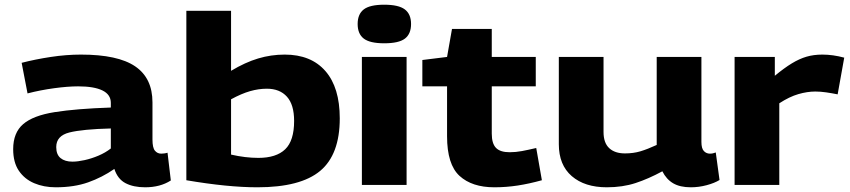

<svg xmlns="http://www.w3.org/2000/svg" viewBox="-20 -786 3614 816"><path d="M36 -152Q36 -222 78.5 -258.5Q121 -295 212.5 -309.5Q304 -324 451 -329V-349Q451 -384 415.5 -401.5Q380 -419 312 -419Q268 -419 209.5 -411Q151 -403 97 -389L72 -519Q130 -534 196 -544Q262 -554 324 -554Q481 -554 554.5 -504Q628 -454 628 -351V-193Q628 -158 638.5 -145.5Q649 -133 665 -133Q671 -133 678.5 -134Q686 -135 692 -137L706 -19Q661 10 597 10Q547 10 513.5 -7.5Q480 -25 466 -68Q414 -32 354.5 -11Q295 10 217 10Q166 10 125 -7.5Q84 -25 60 -60.5Q36 -96 36 -152ZM219 -161Q219 -129 237.5 -114Q256 -99 288 -99Q310 -99 339.5 -105.5Q369 -112 398.5 -124.5Q428 -137 451 -155V-240Q331 -237 275 -223Q219 -209 219 -161Z M772 -20V-740H962V-485Q1022 -521 1077 -537.5Q1132 -554 1190 -554Q1302 -554 1363 -484Q1424 -414 1424 -283Q1424 -129 1340.5 -59.5Q1257 10 1074 10Q1011 10 935.5 2.5Q860 -5 772 -20ZM962 -129Q1023 -115 1078 -115Q1154 -115 1192 -151.5Q1230 -188 1230 -272Q1230 -341 1199.5 -375Q1169 -409 1114 -409Q1079 -409 1042.5 -398.5Q1006 -388 962 -364Z M1613 -602Q1552 -602 1526 -622Q1500 -642 1500 -684Q1500 -726 1526 -746Q1552 -766 1613 -766Q1674 -766 1700.5 -746Q1727 -726 1727 -684Q1727 -642 1701 -622Q1675 -602 1613 -602ZM1518 0V-544H1708V0Z M2081 10Q1986 10 1933 -38.5Q1880 -87 1880 -207V-419H1775V-531L1880 -544L1901 -663H2070V-544H2257V-419H2070V-218Q2070 -176 2088 -157.5Q2106 -139 2146 -139Q2172 -139 2198.5 -144Q2225 -149 2259 -157L2283 -20Q2229 -5 2180 2.5Q2131 10 2081 10Z M2559 10Q2465 10 2410 -37.5Q2355 -85 2355 -173V-544H2545V-225Q2545 -179 2569 -156.5Q2593 -134 2636 -134Q2672 -134 2702 -143Q2732 -152 2771 -170V-544H2961V-183Q2961 -155 2971.5 -144Q2982 -133 2997 -133Q3010 -133 3022 -138L3038 -21Q3017 -8 2983.5 1Q2950 10 2916 10Q2870 10 2841 -7Q2812 -24 2795 -58Q2736 -26 2681 -8Q2626 10 2559 10Z M3273 -544V-464Q3313 -497 3345 -516.5Q3377 -536 3407.5 -545Q3438 -554 3475 -554Q3520 -554 3568 -541L3540 -385Q3515 -390 3491 -393.5Q3467 -397 3445 -397Q3411 -397 3373 -386Q3335 -375 3292 -347V0H3102V-544Z"/></svg>

Font: Georama Extended
Style: Bold
Weight: 700
Width: 7
Designer: Jean-Baptiste Levee
Foundry: Production Type
Version: Version 1.000